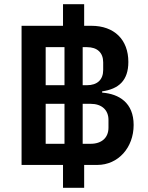

<svg xmlns="http://www.w3.org/2000/svg" viewBox="-20 -800 699 908"><path d="M278 88H378V-20H440C539 -20 612 -102 612 -209C612 -314 543 -356 463 -362V-368C541 -379 587 -419 587 -507C587 -612 521 -678 412 -678H378V-780H278V-678H82V-20H278ZM371 -120V-309H409C461 -309 493 -280 493 -233V-196C493 -149 461 -120 409 -120ZM371 -397V-577H391C440 -577 468 -551 468 -505V-469C468 -423 440 -397 391 -397ZM196 -120V-309H285V-120ZM196 -397V-577H285V-397Z"/></svg>

Font: IBM Plex Thai Looped SemiBold
Style: Regular
Weight: 600
Designer: Mike Abbink, Paul van der Laan, Pieter van Rosmalen, Ben Mitchell, Mark Frömberg
Foundry: Bold Monday
Version: Version 1.0